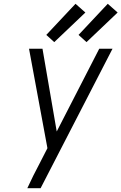

<svg xmlns="http://www.w3.org/2000/svg" viewBox="-20 -992 640 1012"><path d="M124 0H194L573 -735H503L279 -299L204 -735H133L230 -211L189 -131Q172 -99 155.5 -66Q139 -33 124 0ZM436 -770 600 -926 548 -972 394 -808ZM266 -770 430 -926 378 -972 224 -808Z"/></svg>

Font: Iosevka Sparkle Light
Style: Italic
Weight: 300
Italic angle: -9°
Designer: Belleve Invis
Foundry: Belleve Invis
Version: Version 4.5.0; ttfautohint (v1.8.3)